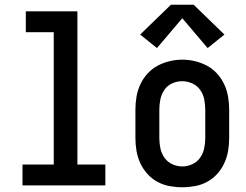

<svg xmlns="http://www.w3.org/2000/svg" viewBox="-20 -783 1040 811"><path d="M75 0V-88H207V-647H89V-735H307V-88H425V0Z M750 8Q723 8 696 3Q669 -2 645 -15Q621 -28 602.5 -48.5Q584 -69 572.5 -94Q561 -119 556.5 -146Q552 -173 552 -200V-320Q552 -347 556.5 -374Q561 -401 572.5 -426Q584 -451 602.5 -471.5Q621 -492 645 -505Q669 -518 696 -524.5Q723 -531 750 -531Q777 -531 804 -524.5Q831 -518 855 -505Q879 -492 897.5 -471.5Q916 -451 927.5 -426Q939 -401 943.5 -374Q948 -347 948 -320V-200Q948 -173 943.5 -146Q939 -119 927.5 -94Q916 -69 897.5 -48.5Q879 -28 855 -15Q831 -2 804 3Q777 8 750 8ZM750 -80Q772 -80 792.5 -89.5Q813 -99 825.5 -117Q838 -135 842.5 -156.5Q847 -178 847 -200V-320Q847 -342 842.5 -364Q838 -386 825 -404Q812 -422 791.5 -431Q771 -440 749 -440Q727 -440 706.5 -430.5Q686 -421 674 -403Q662 -385 657.5 -363.5Q653 -342 653 -320V-200Q653 -178 657.5 -156.5Q662 -135 674.5 -117Q687 -99 707.5 -89.5Q728 -80 750 -80ZM643 -580 572 -637 702 -763H798L928 -637L857 -580L750 -706Z"/></svg>

Font: Zed Mono Semibold
Style: Regular
Weight: 600
Monospace: yes
Designer: Belleve Invis
Foundry: Belleve Invis
Version: Version 1.0.0; ttfautohint (v1.8.4)